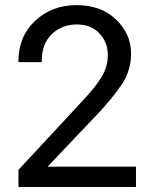

<svg xmlns="http://www.w3.org/2000/svg" viewBox="-20 -746 604 766"><path d="M53.7 0V-68.4L307.6 -341.8Q358.4 -395.5 384.3 -437Q410.2 -478.5 410.2 -527.3Q410.2 -576.2 377.2 -612.3Q344.2 -648.4 285.6 -648.4Q227.1 -648.4 186.8 -609.9Q146.5 -571.3 146.5 -502.9V-498H53.7V-502.9Q53.7 -600.6 120.4 -663.1Q187 -725.6 285.6 -725.6Q383.3 -725.6 443.1 -668Q502.9 -610.4 502.9 -532.2Q502.9 -462.9 463.9 -406.2Q424.8 -349.6 368.7 -290.5L169.9 -81.1H522.5V0Z"/></svg>

Font: RobotoFlex
Style: Regular
Weight: 400
Designer: Berlow after Robertson
Foundry: Google
Version: Version 2.136